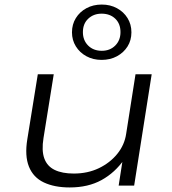

<svg xmlns="http://www.w3.org/2000/svg" viewBox="-20 -815 756 843"><path d="M286 8Q219 8 172.5 -14Q126 -36 107 -83.5Q88 -131 100 -204L146 -489H216L171 -209Q162 -154 174.5 -119.5Q187 -85 220 -69Q253 -53 304 -53Q365 -53 414 -76.5Q463 -100 495 -139.5Q527 -179 534 -228L575 -489H646L569 0H501L519 -116H526Q485 -57 426 -24.5Q367 8 286 8ZM426 -552Q389 -552 359.5 -568Q330 -584 313 -611.5Q296 -639 296 -673Q296 -708 313 -735.5Q330 -763 359.5 -779Q389 -795 427 -795Q464 -795 493.5 -779Q523 -763 540 -735.5Q557 -708 557 -673Q557 -638 540 -611Q523 -584 493.5 -568Q464 -552 426 -552ZM427 -592Q463 -592 486 -615Q509 -638 509 -674Q509 -711 486 -733Q463 -755 426 -755Q391 -755 367.5 -733Q344 -711 344 -674Q344 -638 367 -615Q390 -592 427 -592Z"/></svg>

Font: Nunito Sans 10pt Expanded Light
Style: Italic
Weight: 300
Width: 7
Italic angle: -9°
Designer: Vernon Adams
Foundry: Vernon Adams
Version: Version 3.101;gftools[0.9.27]